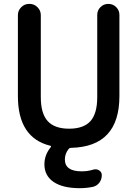

<svg xmlns="http://www.w3.org/2000/svg" viewBox="-20 -774 704 990"><path d="M391.6 196.3Q303.7 196.3 256.3 164.1Q209 131.8 209 73.2Q209 25.4 241.2 -14.6Q246.1 -20.5 239.3 -22.5Q72.3 -63.5 72.3 -278.3V-696.3Q72.3 -719.7 89.4 -736.8Q106.4 -753.9 129.9 -753.9H132.8Q156.2 -753.9 173.3 -736.8Q190.4 -719.7 190.4 -696.3V-273.4Q190.4 -188.5 226.1 -149.4Q261.7 -110.4 336.4 -110.4Q411.1 -110.4 446.3 -149.4Q481.4 -188.5 481.4 -273.4V-697.3Q481.4 -720.7 498 -737.3Q514.6 -753.9 538.6 -753.9Q562.5 -753.9 579.1 -737.3Q595.7 -720.7 595.7 -697.3V-278.3Q595.7 -17.6 346.7 -11.7Q338.9 -11.7 334 -5.9Q314.5 18.6 314.5 47.9Q314.5 109.4 400.4 109.4Q402.3 109.4 403.3 109.4Q432.6 109.4 460.9 100.6Q477.5 95.7 491.2 104.5Q504.9 113.3 504.9 128.9Q504.9 151.4 492.2 168Q479.5 184.6 459 189.5Q424.8 196.3 391.6 196.3Z"/></svg>

Font: Gen Jyuu Gothic P Medium
Style: Regular
Weight: 500
Designer: [Source Han Sans]
Ryoko NISHIZUKA  (kana & ideographs); Paul D. Hunt (Latin, Greek & Cyrillic); Wenlong ZHANG  (bopomofo
Version: Version 1.002.20150607